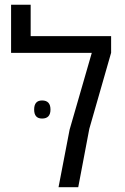

<svg xmlns="http://www.w3.org/2000/svg" viewBox="-20 -784 524 804"><path d="M225.1 0 271.5 -241.2 364.3 -562.5H26.4V-764.2H108.4V-632.8H445.3V-563L354 -244.6L307.6 0ZM156.2 -287.6Q123 -287.6 123 -325.2Q123 -363.3 156.2 -363.3Q191.4 -363.3 191.4 -325.2Q191.4 -287.6 156.2 -287.6Z"/></svg>

Font: Open Sans
Style: Regular
Weight: 400
Designer: Monotype Design Team
Foundry: Monotype Imaging Inc.
Version: Version 3.000; ttfautohint (v1.8.4)